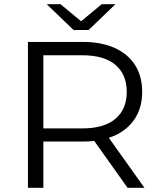

<svg xmlns="http://www.w3.org/2000/svg" viewBox="-20 -901 763 921"><path d="M114 0V-700H376Q465 -700 529 -671.5Q593 -643 627.5 -589.5Q662 -536 662 -460Q662 -386 627.5 -332.5Q593 -279 529 -250Q516 -245 502 -240L673 0H592L432 -225Q406 -222 376 -222H188V0ZM188 -636V-285H374Q479 -285 533.5 -331Q588 -377 588 -460Q588 -544 533.5 -590Q479 -636 374 -636ZM333 -757 204 -881H270L369 -799L468 -881H534L405 -757Z"/></svg>

Font: Modern
Style: Small
Weight: 400
Designer: Julieta Ulanovsky
Foundry: Julieta Ulanovsky
Version: Version 8.000